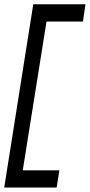

<svg xmlns="http://www.w3.org/2000/svg" viewBox="-87 -680 417 891"><path d="M175.8 190.4H-67.4L67.4 -660.2H309.6L297.9 -580.1H128.9L18.6 110.4H188.5Z"/></svg>

Font: Geo
Style: Oblique
Weight: 500
Italic angle: -11°
Version: Version 001.2